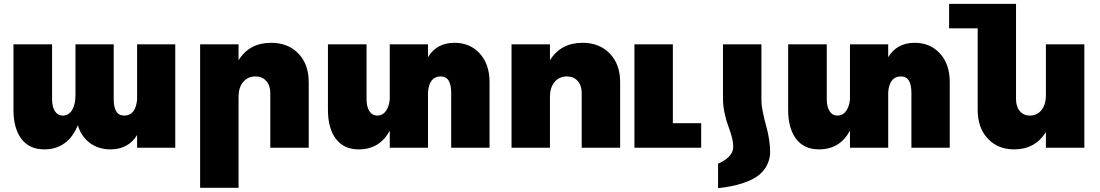

<svg xmlns="http://www.w3.org/2000/svg" viewBox="-20 -777 5789 1010"><path d="M701.2 -543.9H901.9V0H701.2V-66.9Q654.8 8.8 561 8.8Q498.5 8.8 453.1 -24.7Q407.7 -58.1 389.2 -118.2Q364.7 -56.2 319.8 -23.7Q274.9 8.8 212.9 8.8Q134.3 8.8 92.5 -46.6Q50.8 -102.1 50.8 -199.2V-543.9H253.9V-255.9Q253.9 -214.8 269 -191.9Q284.2 -168.9 311 -168.9Q341.8 -169.4 359.4 -198.5Q377 -227.5 377 -274.9V-543.9H578.1V-255.9Q578.1 -213.4 591.3 -191.2Q604.5 -168.9 634.8 -168.9Q692.9 -170.4 701.2 -252Z M1406.7 -551.8Q1495.1 -551.8 1549.6 -495.4Q1604 -439 1604 -345.2V0H1401.9V-287.1Q1401.9 -327.6 1380.4 -351.3Q1358.9 -375 1323.7 -375Q1282.7 -374.5 1258.8 -345.2Q1234.9 -315.9 1234.9 -269V210.9H1032.7V-543.9H1234.9V-460Q1291.5 -551.8 1406.7 -551.8Z M2371.1 -551.8Q2452.6 -551.8 2503.9 -495.4Q2555.2 -439 2555.2 -345.2V0H2353.5V-287.1Q2353.5 -330.1 2340.3 -352.5Q2327.1 -375 2296.4 -375Q2237.8 -373.5 2231.4 -292V0H2030.3V-89.8Q1977.5 8.8 1867.2 8.8Q1788.6 8.8 1746.8 -46.6Q1705.1 -102.1 1705.1 -199.2V-543.9H1908.2V-255.9Q1908.2 -214.8 1923.3 -191.9Q1938.5 -168.9 1965.3 -168.9Q1992.7 -169.4 2009.5 -192.4Q2026.4 -215.3 2030.3 -253.9V-543.9H2231.4V-476.1Q2276.9 -551.8 2371.1 -551.8Z M3044.9 -551.8Q3133.3 -551.8 3187.7 -495.4Q3242.2 -439 3242.2 -345.2V0H3040V-287.1Q3040 -327.6 3018.6 -351.3Q2997.1 -375 2961.9 -375Q2920.9 -374.5 2897 -345.2Q2873 -315.9 2873 -269V0H2670.9V-543.9H2873V-460Q2929.7 -551.8 3044.9 -551.8Z M3519.5 -128.9H3668.5V0H3317.4V-543.9H3519.5Z M3757.3 84V212.9Q3834 204.6 3888.2 186.3Q3942.4 168 3971.7 144.3Q4001 120.6 4015.9 89.1Q4030.8 57.6 4031.2 26.4Q4031.7 -4.9 4025.9 -43Q4020 -81.1 4010.7 -113.3Q4001.5 -145.5 3993.7 -183.1Q3985.8 -220.7 3985.4 -247.1V-543.9H3783.2V-257.8Q3783.2 -219.2 3792.5 -178Q3801.8 -136.7 3813 -108.2Q3824.2 -79.6 3831.3 -49.6Q3838.4 -19.5 3836.7 2.4Q3835 24.4 3815.7 45.7Q3796.4 66.9 3757.3 84Z M4792 -551.8Q4873.5 -551.8 4924.8 -495.4Q4976.1 -439 4976.1 -345.2V0H4774.4V-287.1Q4774.4 -330.1 4761.2 -352.5Q4748 -375 4717.3 -375Q4658.7 -373.5 4652.3 -292V0H4451.2V-89.8Q4398.4 8.8 4288.1 8.8Q4209.5 8.8 4167.7 -46.6Q4126 -102.1 4126 -199.2V-543.9H4329.1V-255.9Q4329.1 -214.8 4344.2 -191.9Q4359.4 -168.9 4386.2 -168.9Q4413.6 -169.4 4430.4 -192.4Q4447.3 -215.3 4451.2 -253.9V-543.9H4652.3V-476.1Q4697.8 -551.8 4792 -551.8Z M5481.9 -543.9H5684.1V0H5481.9V-82Q5424.8 8.8 5314.9 8.8Q5229 8.8 5176 -47.9Q5123 -104.5 5123 -199.2V-627.9H4972.7V-756.8H5324.7V-255.9Q5324.7 -216.3 5344.7 -192.6Q5364.7 -168.9 5397.9 -168.9Q5436.5 -169.4 5459.2 -198.7Q5481.9 -228 5481.9 -274.9Z"/></svg>

Font: Montserrat arm ExtraBold
Style: Regular
Weight: 800
Designer: Julieta Ulanovsky
Foundry: Julieta Ulanovsky
Version: Version 6.000;PS 006.000;hotconv 1.0.88;makeotf.lib2.5.64775